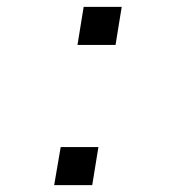

<svg xmlns="http://www.w3.org/2000/svg" viewBox="-20 -540 540 560"><path d="M206 -409 224 -520H335L317 -409ZM138 0 157 -111H267L249 0Z"/></svg>

Font: Iosevka SS04 Light
Style: Italic
Weight: 300
Italic angle: -9°
Monospace: yes
Designer: Belleve Invis
Foundry: Belleve Invis
Version: Version 19.0.0; ttfautohint (v1.8.4)